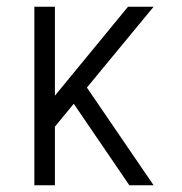

<svg xmlns="http://www.w3.org/2000/svg" viewBox="-20 -550 540 570"><path d="M82 0V-530H143V-266L360 -530H436L238 -290L436 0H364L203 -236L199 -242L143 -174V0Z"/></svg>

Font: Iosevka Term Light
Style: Regular
Weight: 300
Monospace: yes
Designer: Belleve Invis
Foundry: Belleve Invis
Version: Version 9.0.1; ttfautohint (v1.8.3)